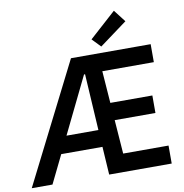

<svg xmlns="http://www.w3.org/2000/svg" viewBox="-99 -1047 1094 1140"><g transform="rotate(-10 448.0 -476.5)"><path d="M363.3 -719.7H843.8V-611.3H533.2L547.4 -418H800.8V-312.5H555.2L570.3 -108.4H843.8V0H466.8L456.1 -168.9H207.5L125 0H0ZM502.9 -808.6 663.1 -953.1 719.7 -879.9 552.7 -756.8ZM449.7 -271.5 429.2 -611.3H422.9L257.3 -271.5Z"/></g></svg>

Font: Reddit Sans Vanilla SemiBold
Style: Regular
Weight: 600
Designer: Stephen Hutchings
Foundry: Reddit
Version: Version 1.013